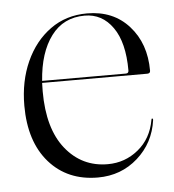

<svg xmlns="http://www.w3.org/2000/svg" viewBox="-41 -478 477 526"><g transform="rotate(-5 198.0 -215.0)"><path d="M375.5 -269Q375.5 -261.5 367 -261.5H78Q77.5 -250 77.5 -238Q77.5 -135.5 122.2 -79.8Q167 -24 238 -24Q285.5 -24 322 -53.8Q358.5 -83.5 367.5 -134.5Q368 -138 369.5 -138Q372.5 -138 372 -133.5Q363.5 -71.5 317.8 -30.8Q272 10 208 10Q124.5 10 74.2 -47.2Q24 -104.5 24 -203.5Q24 -270.5 48.2 -324.2Q72.5 -378 115.8 -409.2Q159 -440.5 217 -440.5Q289 -440.5 332.2 -392.2Q375.5 -344 375.5 -269ZM210 -435Q151.5 -435 117.8 -389.8Q84 -344.5 78.5 -267H309Q316.5 -267 316.5 -275Q316.5 -352 287.2 -393.5Q258 -435 210 -435Z"/></g></svg>

Font: Fraunces 144pt Light
Style: Regular
Weight: 300
Version: Version 1.000;[b76b70a41]